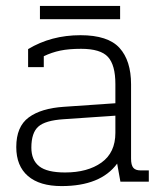

<svg xmlns="http://www.w3.org/2000/svg" viewBox="-20 -614 558 649"><path d="M115 -594H386V-549H115ZM35 -117Q35 -186 77 -217Q119 -248 196 -253L370 -265V-330Q370 -394 345 -421.5Q320 -449 254 -449Q213 -449 184 -443Q155 -437 128 -424V-387H75V-448Q153 -495 252 -495Q345 -495 384 -452Q423 -409 423 -329V-78Q423 -56 430.5 -47Q438 -38 455 -38H483V0H387L376 -61Q320 15 188 15Q114 15 74.5 -19Q35 -53 35 -117ZM370 -165V-223L195 -211Q133 -207 109.5 -186Q86 -165 86 -115Q86 -73 112.5 -52Q139 -31 200 -31Q276 -31 323 -64.5Q370 -98 370 -165Z"/></svg>

Font: Pridi ExtraLight
Style: Regular
Weight: 275
Designer: Katatrad Team
Foundry: CadsonDemak
Version: Version 1.001